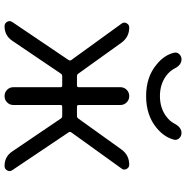

<svg xmlns="http://www.w3.org/2000/svg" viewBox="-8 -792 777 800"><g transform="rotate(90 380.0 -391.5)"><path d="M199.2 -728.5Q196.3 -741.2 205.1 -750.5Q213.9 -759.8 226.6 -759.8Q251 -759.8 265.6 -729.5Q275.4 -710.9 294.9 -696.3Q330.1 -669.9 379.9 -669.9Q429.7 -669.9 464.8 -696.3Q484.4 -710.9 494.1 -729.5Q509.8 -759.8 533.2 -759.8Q546.9 -759.8 555.7 -750Q564.5 -740.2 561.5 -728.5Q550.8 -687.5 512.7 -656.2Q460 -612.3 379.9 -612.3Q299.8 -612.3 248 -656.2Q209 -687.5 199.2 -728.5ZM342.8 -59.6V-255.9Q342.8 -262.7 335.9 -262.7H296.9Q290 -262.7 286.1 -256.8L149.4 -54.7Q127.9 -22.5 88.9 -22.5Q76.2 -22.5 70.3 -33.2Q67.4 -38.1 67.4 -43Q67.4 -48.8 71.3 -54.7L229.5 -289.1Q233.4 -294.9 229.5 -300.8L78.1 -509.8Q70.3 -519.5 76.2 -530.8Q82 -542 93.8 -542Q133.8 -542 157.2 -509.8L286.1 -330.1Q290 -324.2 296.9 -324.2H335.9Q342.8 -324.2 342.8 -332V-504.9Q342.8 -520.5 353.5 -531.2Q364.3 -542 379.9 -542Q395.5 -542 406.2 -531.2Q417 -520.5 417 -504.9V-332Q417 -324.2 423.8 -324.2H462.9Q469.7 -324.2 473.6 -330.1L602.5 -509.8Q626 -542 666 -542Q677.7 -542 683.6 -530.8Q689.5 -519.5 681.6 -509.8L531.2 -300.8Q527.3 -294.9 531.2 -289.1L688.5 -54.7Q692.4 -48.8 692.4 -43.9Q692.4 -38.1 689.5 -33.2Q683.6 -22.5 670.9 -22.5Q631.8 -22.5 610.4 -54.7L473.6 -256.8Q469.7 -262.7 462.9 -262.7H423.8Q417 -262.7 417 -255.9V-59.6Q417 -43.9 406.2 -33.2Q395.5 -22.5 379.9 -22.5Q364.3 -22.5 353.5 -33.2Q342.8 -43.9 342.8 -59.6Z"/></g></svg>

Font: Gen Jyuu Gothic P Normal
Style: Regular
Weight: 300
Designer: [Source Han Sans]
Ryoko NISHIZUKA  (kana & ideographs); Paul D. Hunt (Latin, Greek & Cyrillic); Wenlong ZHANG  (bopomofo
Version: Version 1.002.20150607